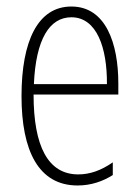

<svg xmlns="http://www.w3.org/2000/svg" viewBox="-20 -559 428 589"><path d="M199 -539C96 -539 46 -433 46 -264C46 -97 98 10 218 10C260 10 296 -3 326 -22V-61C290 -36 256 -24 220 -24C128 -24 83 -109 83 -269H343V-303C343 -425 305 -539 199 -539ZM199 -506C277 -506 309 -412 308 -301H84C90 -439 132 -506 199 -506Z"/></svg>

Font: Noto Sans Kannada ExtraCondensed ExtraLight
Style: Regular
Weight: 200
Width: 2
Designer: Jelle Bosma - Monotype Design Team
Foundry: Monotype Imaging Inc.
Version: Version 2.005